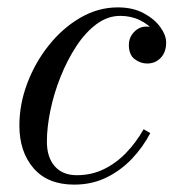

<svg xmlns="http://www.w3.org/2000/svg" viewBox="-20 -490 482 520"><path d="M181 10Q109 10 70.8 -34.5Q32.5 -79 32.5 -150Q32.5 -208 54 -264.8Q75.5 -321.5 112.8 -368Q150 -414.5 198 -442.2Q246 -470 299 -470Q340 -470 369.2 -454.2Q398.5 -438.5 414.2 -416.5Q430 -394.5 430 -375Q430 -348.5 415.2 -333.2Q400.5 -318 378.5 -318Q360 -318 344.5 -330Q329 -342 329 -368Q329 -388.5 343 -403.2Q357 -418 376 -418Q390.5 -418 402.5 -414.5Q414.5 -411 421.8 -401.8Q429 -392.5 429 -375H410Q410 -390.5 396 -407.2Q382 -424 358.5 -435.5Q335 -447 305.5 -447Q271.5 -447 241.2 -424.5Q211 -402 186.5 -364.5Q162 -327 144 -282Q126 -237 116.5 -191Q107 -145 107 -106.5Q107 -64 128.2 -39.8Q149.5 -15.5 188 -15.5Q228 -15.5 261.2 -31.8Q294.5 -48 321.5 -76Q348.5 -104 369 -140L387 -129.5Q367.5 -92 337.5 -60.2Q307.5 -28.5 268.2 -9.2Q229 10 181 10Z"/></svg>

Font: Bodoni Moda
Style: Italic
Weight: 400
Italic angle: -13°
Designer: Owen Earl
Foundry: indestructible type
Version: Version 2.005